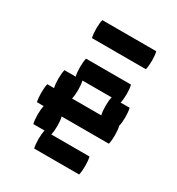

<svg xmlns="http://www.w3.org/2000/svg" viewBox="-141 -650 681 740"><g transform="rotate(30 200.0 -280.0)"><path d="M360 -240Q364 -224 364 -200Q364 -177 360 -160H150Q154 -144 154 -120Q154 -97 150 -80H320Q324 -64 324 -40Q324 -17 320 0H120Q116 -17 116 -40Q116 -64 120 -80H70Q66 -97 66 -120Q66 -144 70 -160H40Q36 -177 36 -200Q36 -224 40 -240H70Q66 -257 66 -280Q66 -304 70 -320H120Q116 -337 116 -360Q116 -384 120 -400H320Q324 -384 324 -360Q324 -337 320 -320H360Q364 -304 364 -280Q364 -257 360 -240ZM276 -280Q276 -304 280 -320H150Q154 -304 154 -280Q154 -257 150 -240H280Q276 -257 276 -280ZM344 -520Q344 -497 340 -480H100Q96 -497 96 -520Q96 -544 100 -560H340Q344 -544 344 -520Z"/></g></svg>

Font: VT323
Style: Regular
Weight: 400
Monospace: yes
Designer: Peter Hull
Version: Version 2.000